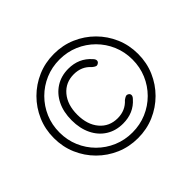

<svg xmlns="http://www.w3.org/2000/svg" viewBox="-160 -930 1160 1160"><g transform="rotate(-45 420.0 -350.0)"><path d="M420 10Q345 10 280 -18Q215 -46 165.5 -95.5Q116 -145 88 -210Q60 -275 60 -350Q60 -425 88 -490Q116 -555 165.5 -604.5Q215 -654 280 -682Q345 -710 420 -710Q495 -710 560 -682Q625 -654 674.5 -604.5Q724 -555 752 -490Q780 -425 780 -350Q780 -275 752 -210Q724 -145 674.5 -95.5Q625 -46 560 -18Q495 10 420 10ZM420 -38Q485 -38 541.5 -62Q598 -86 641 -129Q684 -172 708 -228.5Q732 -285 732 -350Q732 -415 708 -471.5Q684 -528 641 -571Q598 -614 541.5 -638Q485 -662 420 -662Q355 -662 298.5 -638Q242 -614 199 -571Q156 -528 132 -471.5Q108 -415 108 -350Q108 -285 132 -228.5Q156 -172 199 -129Q242 -86 298.5 -62Q355 -38 420 -38ZM418 -116Q357 -116 310.5 -145Q264 -174 238 -227Q212 -280 212 -350Q212 -421 238 -473.5Q264 -526 310.5 -555.5Q357 -585 418 -585Q508 -585 564 -521Q576 -509 576 -498Q576 -487 566 -481Q556 -474 547 -477.5Q538 -481 526 -491Q485 -538 418 -538Q347 -538 303.5 -486.5Q260 -435 260 -350Q260 -265 303.5 -213.5Q347 -162 418 -162Q484 -162 526 -209Q538 -218 547 -221.5Q556 -225 566 -219Q576 -213 576 -202Q576 -191 564 -179Q509 -116 418 -116Z"/></g></svg>

Font: Shin Retro Maru Gothic Regular
Style: Regular
Weight: 400
Designer: Iose
Foundry: Typographish
Version: Version 1.002